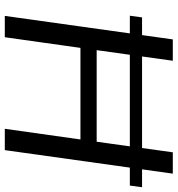

<svg xmlns="http://www.w3.org/2000/svg" viewBox="10 -750 740 800"><g transform="rotate(90 380.0 -350.0)"><path d="M144.2 -700H233.1L183.8 -345.3L168.2 -382.8H588.4L565.3 -345.3L614.6 -700H703.5L605.5 0H516.6L566.8 -355.5L578.8 -315.2H158.6L185.2 -355.5L135.1 0H46.2ZM760.1 -571.9 753.2 -521H45.5L52.5 -571.9Z"/></g></svg>

Font: Pathway Extreme 8pt Thin
Style: Italic
Weight: 100
Italic angle: -8°
Designer: Eduardo Rodriguez Tunni
Foundry: Eduardo Rodriguez Tunni
Version: Version 1.000